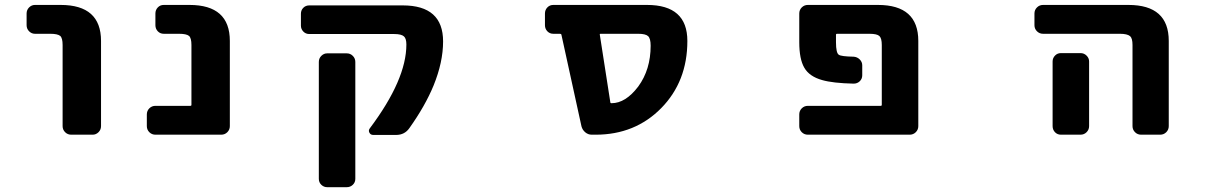

<svg xmlns="http://www.w3.org/2000/svg" viewBox="-20 -569 5040 786"><path d="M271.5 -17.6Q256.8 -17.6 246.6 -27.8Q236.3 -38.1 236.3 -52.7V-384.8Q236.3 -413.1 226.6 -421.9Q215.8 -430.7 185.5 -430.7H123Q109.4 -430.7 99.1 -440.9Q88.9 -451.2 88.9 -465.8V-513.7Q88.9 -528.3 99.1 -538.6Q109.4 -548.8 123 -548.8H228.5Q393.6 -548.8 393.6 -401.4V-52.7Q393.6 -38.1 383.3 -27.8Q373 -17.6 359.4 -17.6Z M616.2 -17.6Q601.6 -17.6 591.3 -27.8Q581.1 -38.1 581.1 -52.7V-100.6Q581.1 -115.2 591.3 -125.5Q601.6 -135.7 616.2 -135.7H758.8Q763.7 -135.7 763.7 -139.6V-384.8Q763.7 -413.1 753.9 -421.9Q743.2 -430.7 712.9 -430.7H650.4Q635.7 -430.7 626 -440.9Q616.2 -451.2 616.2 -465.8V-513.7Q616.2 -528.3 626 -538.6Q635.7 -548.8 650.4 -548.8H755.9Q920.9 -548.8 920.9 -401.4V-52.7Q920.9 -38.1 910.6 -27.8Q900.4 -17.6 885.7 -17.6Z M1319.3 197.3Q1305.7 197.3 1295.4 187.5Q1285.2 177.7 1285.2 163.1V-315.4Q1285.2 -330.1 1295.4 -340.3Q1305.7 -350.6 1319.3 -350.6H1399.4Q1414.1 -350.6 1424.3 -340.3Q1434.6 -330.1 1434.6 -315.4V163.1Q1434.6 177.7 1424.3 187.5Q1414.1 197.3 1399.4 197.3ZM1507.8 -16.6Q1497.1 -16.6 1492.2 -25.9Q1487.3 -35.2 1494.1 -43.9Q1643.6 -243.2 1643.6 -386.7Q1643.6 -411.1 1633.8 -419.9Q1623 -429.7 1593.8 -429.7H1246.1Q1231.4 -429.7 1221.7 -439.9Q1211.9 -450.2 1211.9 -463.9V-512.7Q1211.9 -527.3 1221.7 -537.1Q1231.4 -546.9 1246.1 -546.9H1628.9Q1793.9 -546.9 1793.9 -399.4Q1793.9 -314.5 1754.9 -218.8Q1720.7 -135.7 1656.2 -44.9Q1636.7 -16.6 1601.6 -16.6Z M2402.3 -17.6Q2387.7 -17.6 2376 -27.3Q2364.3 -37.1 2360.4 -51.8L2278.3 -426.8Q2277.3 -430.7 2272.5 -430.7H2245.1Q2230.5 -430.7 2220.7 -440.9Q2210.9 -451.2 2210.9 -465.8V-513.7Q2210.9 -528.3 2220.7 -538.6Q2230.5 -548.8 2245.1 -548.8H2628.9Q2793.9 -548.8 2793.9 -401.4Q2793.9 -318.4 2767.1 -249.5Q2740.2 -180.7 2687 -126.5Q2633.8 -72.3 2566.4 -44.9Q2499 -17.6 2418.9 -17.6ZM2483.4 -146.5Q2541 -146.5 2592.8 -214.8Q2643.6 -284.2 2643.6 -381.8Q2643.6 -411.1 2633.3 -420.9Q2623 -430.7 2592.8 -430.7H2438.5Q2434.6 -430.7 2435.5 -426.8L2478.5 -150.4Q2478.5 -146.5 2483.4 -146.5Z M3287.1 -17.6Q3272.5 -17.6 3262.2 -27.8Q3252 -38.1 3252 -52.7V-100.6Q3252 -115.2 3262.2 -125.5Q3272.5 -135.7 3287.1 -135.7H3585Q3589.8 -135.7 3589.8 -139.6V-384.8Q3589.8 -412.1 3580.1 -421.4Q3570.3 -430.7 3539.1 -430.7H3407.2Q3402.3 -430.7 3402.3 -426.8V-396.5Q3402.3 -351.6 3414.1 -344.7Q3423.8 -337.9 3474.6 -336.9Q3489.3 -335.9 3499.5 -325.7Q3509.8 -315.4 3509.8 -301.8V-260.7Q3509.8 -246.1 3499.5 -236.3Q3489.3 -226.6 3474.6 -226.6Q3389.6 -228.5 3345.7 -241.2Q3293 -255.9 3272.5 -292Q3252 -327.1 3252 -396.5V-513.7Q3252 -528.3 3262.2 -538.6Q3272.5 -548.8 3287.1 -548.8H3574.2Q3739.3 -548.8 3739.3 -401.4V-52.7Q3739.3 -38.1 3729 -27.8Q3718.8 -17.6 3704.1 -17.6Z M4651.4 -17.6Q4636.7 -17.6 4626.5 -27.8Q4616.2 -38.1 4616.2 -52.7V-384.8Q4616.2 -412.1 4606.4 -420.9Q4594.7 -430.7 4564.5 -430.7H4250Q4235.4 -430.7 4225.1 -440.9Q4214.8 -451.2 4214.8 -465.8V-513.7Q4214.8 -528.3 4225.1 -538.6Q4235.4 -548.8 4250 -548.8H4599.6Q4764.6 -548.8 4764.6 -401.4V-52.7Q4764.6 -38.1 4754.4 -27.8Q4744.1 -17.6 4729.5 -17.6ZM4323.2 -17.6Q4308.6 -17.6 4298.8 -27.8Q4289.1 -38.1 4289.1 -52.7V-317.4Q4289.1 -331.1 4298.8 -341.3Q4308.6 -351.6 4323.2 -351.6H4403.3Q4418 -351.6 4428.2 -341.3Q4438.5 -331.1 4438.5 -317.4V-52.7Q4438.5 -38.1 4428.2 -27.8Q4418 -17.6 4403.3 -17.6Z"/></svg>

Font: Rounded-L Mgen+ 1mn bold
Style: Bold
Weight: 700
Designer: [Source Han Sans]
Ryoko NISHIZUKA  (kana & ideographs); Paul D. Hunt (Latin, Greek & Cyrillic); Wenlong ZHANG  (bopomofo
Version: Version 1.059.20150602